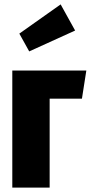

<svg xmlns="http://www.w3.org/2000/svg" viewBox="-20 -854 413 874"><path d="M206 0H36V-533H373L353 -405H206ZM256 -834 322 -715 113 -620 68 -701Z"/></svg>

Font: Fira Sans Extra Condensed ExtraBold
Style: Regular
Weight: 800
Width: 1
Designer: Carrois Corporate & Edenspiekermann AG
Foundry: Carrois Corporate GbR & Edenspiekermann AG
Version: Version 4.203